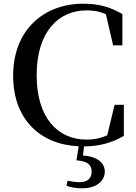

<svg xmlns="http://www.w3.org/2000/svg" viewBox="-20 -773 737 1037"><path d="M393 93C451 97 475 117 475 153C475 189 454 211 410 211C391 211 368 208 345 203L339 230C360 238 386 244 424 244C503 244 546 203 546 154C546 108 507 72 428 67L434 18C518 17 585 -2 649 -39V-207H599L559 -42C523 -26 488 -19 448 -19C293 -19 178 -135 178 -367C178 -598 293 -717 448 -717C487 -717 520 -711 552 -696L591 -528H641V-697C577 -734 516 -753 430 -753C217 -753 51 -612 51 -364C51 -127 199 8 405 17Z"/></svg>

Font: Noto Serif CJK SC SemiBold
Style: Regular
Weight: 600
Designer: Ryoko NISHIZUKA 西塚涼子 (kana & ideographs); Frank Grießhammer (Latin, Greek & Cyrillic); Wenlong ZHANG 张文龙 (bopomofo); San
Foundry: Adobe
Version: Version 2.001;hotconv 1.1.0;makeotfexe 2.6.0